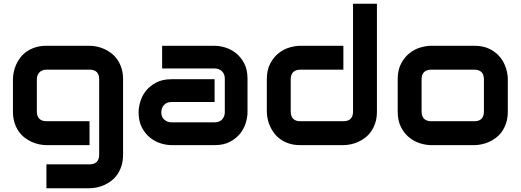

<svg xmlns="http://www.w3.org/2000/svg" viewBox="-20 -771 2766 1020"><path d="M633.8 50.8Q633.8 83.5 625.5 109.6Q617.2 135.7 603.5 155.5Q589.8 175.3 571.8 189.2Q553.7 203.1 533.9 211.9Q514.2 220.7 493.9 224.9Q473.6 229 455.6 229H226.6V102.1H455.6Q481.4 102.1 494.1 88.9Q506.8 75.7 506.8 50.8V-350.1Q506.8 -375 494.1 -387.9Q481.4 -400.9 455.6 -400.9H226.6Q203.1 -400.9 189.5 -386.5Q175.8 -372.1 175.8 -350.1V-178.2Q175.8 -153.3 189 -140.1Q202.1 -127 227.5 -127H455.6V0H226.6Q208.5 0 188.5 -4.2Q168.5 -8.3 148.7 -17.1Q128.9 -25.9 110.8 -39.8Q92.8 -53.7 79.1 -73.5Q65.4 -93.3 57.1 -119.4Q48.8 -145.5 48.8 -178.2V-350.1Q48.8 -368.2 53 -388.2Q57.1 -408.2 65.9 -428Q74.7 -447.8 88.6 -465.8Q102.5 -483.9 122.3 -497.6Q142.1 -511.2 168 -519.5Q193.8 -527.8 226.6 -527.8H455.6Q473.6 -527.8 493.9 -523.7Q514.2 -519.5 533.9 -510.7Q553.7 -502 571.8 -488Q589.8 -474.1 603.5 -454.3Q617.2 -434.6 625.5 -408.7Q633.8 -382.8 633.8 -350.1Z M1294.9 -174.8Q1294.9 -148.4 1285.6 -117.9Q1276.4 -87.4 1255.6 -61.3Q1234.9 -35.2 1201.4 -17.6Q1168 0 1120.1 0H891.1Q864.7 0 834.2 -9.3Q803.7 -18.6 777.6 -39.3Q751.5 -60.1 733.9 -93.5Q716.3 -127 716.3 -174.8Q716.3 -201.2 725.6 -231.9Q734.9 -262.7 755.6 -288.8Q776.4 -314.9 809.8 -332.5Q843.3 -350.1 891.1 -350.1H1120.1V-229H891.1Q865.2 -229 851.1 -213.1Q836.9 -197.3 836.9 -173.8Q836.9 -148.9 853.3 -135Q869.6 -121.1 892.1 -121.1H1120.1Q1146 -121.1 1160.2 -136.7Q1174.3 -152.3 1174.3 -175.8V-353Q1174.3 -377.9 1158.9 -392.6Q1143.6 -407.2 1120.1 -407.2H841.3V-527.8H1120.1Q1146.5 -527.8 1177 -518.6Q1207.5 -509.3 1233.6 -488.5Q1259.8 -467.8 1277.3 -434.3Q1294.9 -400.9 1294.9 -353Z M1982.4 -178.2Q1982.4 -145.5 1974.1 -119.4Q1965.8 -93.3 1952.1 -73.5Q1938.5 -53.7 1920.4 -39.8Q1902.3 -25.9 1882.6 -17.1Q1862.8 -8.3 1842.5 -4.2Q1822.3 0 1804.2 0H1575.2Q1542.5 0 1516.6 -8.3Q1490.7 -16.6 1470.9 -30.5Q1451.2 -44.4 1437.3 -62.5Q1423.3 -80.6 1414.6 -100.3Q1405.8 -120.1 1401.6 -140.4Q1397.5 -160.6 1397.5 -178.2V-350.1Q1397.5 -398.9 1415.3 -432.9Q1433.1 -466.8 1459.7 -488Q1486.3 -509.3 1517.6 -518.6Q1548.8 -527.8 1575.2 -527.8H1804.2V-400.9H1576.2Q1550.8 -400.9 1537.6 -387.9Q1524.4 -375 1524.4 -350.1V-179.2Q1524.4 -153.3 1537.4 -140.1Q1550.3 -127 1575.2 -127H1804.2Q1830.1 -127 1842.8 -140.1Q1855.5 -153.3 1855.5 -178.2V-751H1982.4Z M2677.7 -178.2Q2677.7 -145.5 2669.4 -119.4Q2661.1 -93.3 2647.5 -73.5Q2633.8 -53.7 2615.7 -39.8Q2597.7 -25.9 2577.9 -17.1Q2558.1 -8.3 2537.8 -4.2Q2517.6 0 2499.5 0H2270.5Q2244.1 0 2212.9 -9.3Q2181.6 -18.6 2155 -39.8Q2128.4 -61 2110.6 -95Q2092.8 -128.9 2092.8 -178.2V-350.1Q2092.8 -398.9 2110.6 -432.9Q2128.4 -466.8 2155 -488Q2181.6 -509.3 2212.9 -518.6Q2244.1 -527.8 2270.5 -527.8H2499.5Q2548.3 -527.8 2582.5 -510.3Q2616.7 -492.7 2637.7 -466.1Q2658.7 -439.5 2668.2 -408.2Q2677.7 -377 2677.7 -350.1ZM2550.8 -349.1Q2550.8 -375.5 2537.6 -388.2Q2524.4 -400.9 2499.5 -400.9H2271.5Q2246.1 -400.9 2232.9 -387.9Q2219.7 -375 2219.7 -350.1V-178.2Q2219.7 -153.3 2232.9 -140.1Q2246.1 -127 2271.5 -127H2499.5Q2525.4 -127 2538.1 -140.1Q2550.8 -153.3 2550.8 -178.2Z"/></svg>

Font: Audiowide
Style: Regular
Weight: 400
Designer: Astigmatic (AOETI)
Foundry: Astigmatic (AOETI)
Version: Version 1.002